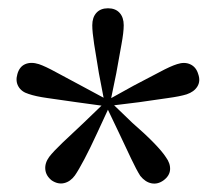

<svg xmlns="http://www.w3.org/2000/svg" viewBox="-20 -839 520 464"><path d="M233 -589 219 -662Q212 -703 207.5 -732.5Q203 -762 203 -778Q203 -797 213 -808Q223 -819 241 -819Q259 -819 269 -808Q279 -797 279 -778Q279 -761 273.5 -731.5Q268 -702 261 -662L246 -589ZM238 -582 165 -592Q124 -598 95 -602Q66 -606 49 -612Q32 -617 24.5 -630Q17 -643 22 -660Q27 -678 41 -684Q55 -690 74 -684Q89 -679 115.5 -664.5Q142 -650 178 -631L243 -596ZM246 -585 215 -518Q198 -481 184 -454.5Q170 -428 161 -415Q150 -400 135 -396.5Q120 -393 105 -403Q91 -414 89.5 -429.5Q88 -445 99 -460Q109 -473 131 -494Q153 -515 182 -542L235 -593ZM246 -594 300 -542Q330 -516 351 -494.5Q372 -473 381 -459Q392 -444 391 -429Q390 -414 375 -403Q361 -393 346 -396Q331 -399 319 -414Q310 -428 297 -455.5Q284 -483 267 -519L235 -586ZM238 -596 303 -632Q340 -651 366 -665Q392 -679 408 -684Q426 -690 440 -683.5Q454 -677 459 -660Q465 -643 457 -630Q449 -617 431 -611Q415 -606 385.5 -602Q356 -598 316 -592L243 -583Z"/></svg>

Font: Noto Serif KR ExtraLight Medium
Style: Regular
Weight: 500
Version: Version 2.002-H1;hotconv 1.1.0;makeotfexe 2.6.0